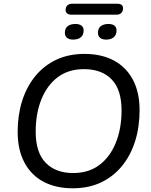

<svg xmlns="http://www.w3.org/2000/svg" viewBox="-20 -1004 811 1033"><path d="M371 9Q281 9 214.5 -26Q148 -61 111.5 -129.5Q75 -198 75 -295Q75 -384 99 -460.5Q123 -537 169.5 -594Q216 -651 282.5 -682.5Q349 -714 435 -714Q525 -714 591.5 -679Q658 -644 694.5 -576Q731 -508 731 -411Q731 -321 707 -244.5Q683 -168 636.5 -111Q590 -54 523.5 -22.5Q457 9 371 9ZM373 -73Q458 -73 515.5 -117Q573 -161 603.5 -237Q634 -313 634 -410Q634 -522 580.5 -577Q527 -632 432 -632Q348 -632 290.5 -588.5Q233 -545 202.5 -469Q172 -393 172 -296Q172 -183 226 -128Q280 -73 373 -73ZM365 -925Q349 -925 341 -932Q333 -939 333 -950Q333 -966 342.5 -975Q352 -984 369 -984H609Q627 -984 634.5 -977.5Q642 -971 642 -960Q642 -944 633 -934.5Q624 -925 606 -925ZM373 -791Q351 -791 340 -801Q329 -811 329 -827Q329 -852 344.5 -863.5Q360 -875 386 -875Q407 -875 418.5 -866Q430 -857 430 -840Q430 -817 415.5 -804Q401 -791 373 -791ZM551 -791Q529 -791 518 -801Q507 -811 507 -827Q507 -852 522.5 -863.5Q538 -875 563 -875Q585 -875 596 -866Q607 -857 607 -840Q607 -817 592.5 -804Q578 -791 551 -791Z"/></svg>

Font: Nunito Medium
Style: Italic
Weight: 500
Designer: Vernon Adams
Foundry: Vernon Adams
Version: Version 3.601